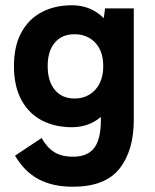

<svg xmlns="http://www.w3.org/2000/svg" viewBox="-20 -514 587 729"><path d="M257 195Q180 195 126.5 166.5Q73 138 37 77L138 10Q158 46 186 63.5Q214 81 257 81Q312 81 337.5 48Q363 15 363 -59V-70Q317 -31 253 -31Q189 -31 139.5 -56.5Q90 -82 61.5 -134Q33 -186 33 -263Q33 -340 61.5 -391.5Q90 -443 139.5 -468.5Q189 -494 253 -494Q325 -494 374 -445L379 -482H488V-59Q488 58 433.5 126.5Q379 195 257 195ZM263 -140Q311 -140 341.5 -173Q372 -206 372 -263Q372 -320 341.5 -352Q311 -384 263 -384Q215 -384 188 -352Q161 -320 161 -263Q161 -206 188 -173Q215 -140 263 -140Z"/></svg>

Font: Zen Kaku Gothic Antique Black
Style: Regular
Weight: 900
Designer: Yoshimichi Ohira
Foundry: Positype
Version: Version 1.001